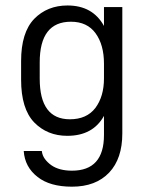

<svg xmlns="http://www.w3.org/2000/svg" viewBox="-20 -537 551 715"><path d="M120.1 122.1Q72.3 85 68.4 25.4H135.7Q137.7 42 147 54.7Q156.2 67.4 170.9 78.1Q200.2 98.6 248 98.6Q367.2 98.6 367.2 -34.2V-105.5Q346.7 -68.4 312.5 -49.8Q278.3 -31.2 230.5 -31.2Q156.2 -31.2 107.4 -81.1Q58.6 -131.8 58.6 -240.2V-309.6Q58.6 -416 107.4 -466.8Q156.2 -516.6 231.4 -516.6Q325.2 -516.6 367.2 -440.4V-510.7H435.5V-40Q435.5 53.7 386.7 105.5Q336.9 158.2 248 158.2Q166 158.2 120.1 122.1ZM335 -134.8Q367.2 -177.7 367.2 -245.1V-299.8Q367.2 -370.1 335.9 -413.1Q304.7 -456.1 244.1 -456.1Q127.9 -456.1 127.9 -304.7V-244.1Q127.9 -92.8 240.2 -92.8Q302.7 -92.8 335 -134.8Z"/></svg>

Font: DINish
Style: Regular
Weight: 400
Designer: Bert Driehuis
Foundry: Playbeing
Version: Version 3.008; git-95204e4c-release